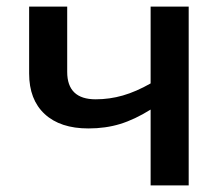

<svg xmlns="http://www.w3.org/2000/svg" viewBox="-20 -560 672 580"><path d="M68 -338Q68 -259 115 -215.5Q162 -172 247 -172Q299 -172 343 -185.5Q387 -199 435 -229V0H550V-540H435V-308Q391 -283 351 -271.5Q311 -260 269 -260Q183 -260 183 -343V-540H68Z"/></svg>

Font: OpenSansMMV
Style: Semibold
Weight: 600
Designer: Steve Matteson
Foundry: Ascender Corporation
Version: Version 6.000